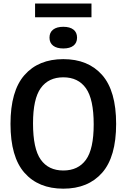

<svg xmlns="http://www.w3.org/2000/svg" viewBox="-20 -1096 742 1125"><path d="M41.5 -370Q41.5 -563 123.5 -656.2Q205.5 -749.5 351 -749.5Q496.5 -749.5 578.5 -656.5Q660.5 -563.5 660.5 -370Q660.5 -177 578.5 -83.8Q496.5 9.5 351 9.5Q205.5 9.5 123.5 -83.5Q41.5 -176.5 41.5 -370ZM529 -367Q529 -515 483.5 -579Q438 -643 351 -643Q264.5 -643 219 -580Q173.5 -517 173.5 -373Q173.5 -224.5 218.8 -160.8Q264 -97 351 -97Q438 -97 483.5 -159.8Q529 -222.5 529 -367ZM270 -875.5Q270 -906 291.2 -922.5Q312.5 -939 351 -939Q389.5 -939 410.5 -922.5Q431.5 -906 431.5 -875.5Q431.5 -845 410.5 -828.5Q389.5 -812 351 -812Q312.5 -812 291.2 -828.5Q270 -845 270 -875.5ZM185.5 -995V-1075.5H516V-995Z"/></svg>

Font: Encode Sans Semi Condensed SmBd
Style: Regular
Weight: 600
Width: 4
Designer: Multiple Designers
Foundry: Impallari Type
Version: Version 2.000